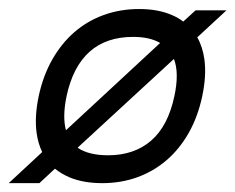

<svg xmlns="http://www.w3.org/2000/svg" viewBox="-27 -414 532 434"><path d="M484.9 -390.6 418.9 -329.6Q431.2 -308.1 435.1 -279.3Q439.9 -242.7 430.2 -196.8Q420.4 -150.4 399.7 -113.8Q378.9 -77.1 349.4 -51.8Q319.8 -26.4 283 -13.2Q246.1 0 204.1 0Q161.6 0 129.9 -13.2Q111.8 -21 97.2 -32.7L62 0H-7.3L68.4 -70.3Q59.1 -89.4 55.7 -113.8Q50.8 -150.4 60.5 -196.8Q70.3 -242.7 91.1 -279.3Q111.8 -315.9 141.1 -341.3Q170.4 -366.7 207.5 -380.1Q244.6 -393.6 287.6 -393.6Q330.6 -393.6 361.8 -379.9Q376 -374 387.2 -365.2L415 -390.6ZM217.3 -63Q276.4 -63 314.7 -96.2Q353 -129.4 367.2 -196.8Q378.4 -249 366.2 -280.8L148.4 -80.1Q173.3 -63 217.3 -63ZM273.9 -330.6Q212.9 -330.6 175.3 -296.9Q137.7 -263.2 123.5 -196.8Q113.8 -149.9 122.1 -119.6L335 -316.9Q311.5 -330.6 273.9 -330.6Z"/></svg>

Font: Fibel Nord
Style: Italic
Weight: 400
Designer: Peter Wiegel
Foundry: Peter Wioegel
Version: Version 000.000